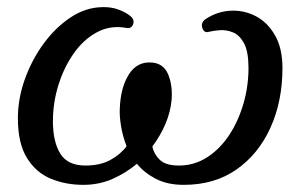

<svg xmlns="http://www.w3.org/2000/svg" viewBox="-20 -505 840 537"><path d="M213 12Q164 12 122.5 -5Q81 -22 55.5 -63Q30 -104 30 -174Q30 -229 49.5 -283.5Q69 -338 102 -383Q135 -428 177 -456Q219 -484 265 -485Q291 -486 312 -478Q333 -470 346 -459Q357 -449 352 -436.5Q347 -424 333 -427Q289 -435 251.5 -415Q214 -395 186.5 -356Q159 -317 143.5 -267.5Q128 -218 128 -166Q128 -109 148.5 -75.5Q169 -42 219 -42Q260 -42 288.5 -57.5Q317 -73 334 -96Q323 -125 318.5 -152.5Q314 -180 315 -200Q317 -260 340.5 -297Q364 -334 406 -330Q438 -327 450.5 -296.5Q463 -266 460 -226Q454 -160 406 -95Q411 -73 427.5 -57.5Q444 -42 480 -42Q524 -42 560 -65.5Q596 -89 621.5 -128Q647 -167 661 -215.5Q675 -264 675 -315Q675 -361 662.5 -384Q650 -407 631.5 -414.5Q613 -422 594.5 -420.5Q576 -419 564 -416Q551 -412 546 -426.5Q541 -441 554 -451Q587 -473 624.5 -475Q662 -477 695 -460Q728 -443 749 -406.5Q770 -370 770 -315Q770 -222 736.5 -148Q703 -74 641.5 -31Q580 12 494 12Q448 12 415.5 -5Q383 -22 363 -47Q332 -21 294.5 -4.5Q257 12 213 12Z"/></svg>

Font: Zen Old Mincho Medium
Style: Regular
Weight: 500
Designer: Yoshimichi Ohira
Foundry: Positype
Version: Version 1.500